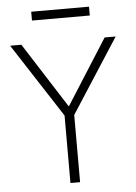

<svg xmlns="http://www.w3.org/2000/svg" viewBox="-58 -908 673 953"><g transform="rotate(-5 278.0 -432.0)"><path d="M254 0V-367L264 -321L15 -705H71L278 -381H280L486 -705H541L293 -321L302 -367V0ZM134 -820V-864H422V-820Z"/></g></svg>

Font: Nunito Sans 7pt SemiCondensed ExtraLight
Style: Regular
Weight: 250
Width: 4
Designer: Vernon Adams
Foundry: Vernon Adams
Version: Version 3.101;gftools[0.9.27]